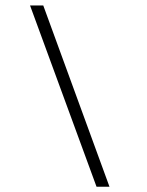

<svg xmlns="http://www.w3.org/2000/svg" viewBox="-20 -651 549 716"><path d="M340 45.4 92 -630.7H141.3L388.3 45.4Z"/></svg>

Font: Alumni Sans SC Thin
Style: Italic
Weight: 100
Italic angle: -8°
Designer: Robert E. Leuschke
Foundry: Robert E. Leuschke
Version: Version 1.016